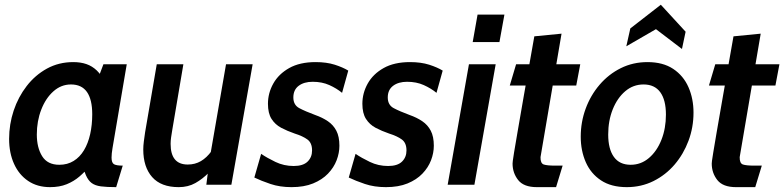

<svg xmlns="http://www.w3.org/2000/svg" viewBox="-20 -760 3227 790"><path d="M186 10Q133.5 10 95.8 -15.5Q58 -41 37.8 -85.8Q17.5 -130.5 17.5 -188.5Q17.5 -248.5 36.2 -304.8Q55 -361 89.8 -406Q124.5 -451 173.2 -477.8Q222 -504.5 281.5 -504.5Q312 -504.5 335.8 -496.2Q359.5 -488 378.5 -469.8Q397.5 -451.5 411.5 -421L371.5 -405.5L405.5 -495.5H501.5L443 -151Q439 -127.5 439 -111.5Q439 -90 449.2 -84.2Q459.5 -78.5 485 -78.5L458 10Q419 10 395 6.8Q371 3.5 357 -7Q343 -17.5 333.5 -39Q324 -60.5 313.5 -97L348.5 -76.5Q330 -53.5 307 -33.8Q284 -14 254.5 -2Q225 10 186 10ZM224 -82Q257.5 -82 283 -97.8Q308.5 -113.5 325.5 -141.8Q342.5 -170 351 -208Q359.5 -246 359.5 -290Q359.5 -350.5 337.8 -381.5Q316 -412.5 272 -412.5Q231.5 -412.5 199.8 -384.2Q168 -356 149.8 -309Q131.5 -262 131.5 -206.5Q131.5 -152.5 153.5 -117.2Q175.5 -82 224 -82Z M715.5 10Q642.5 10 606 -31.5Q569.5 -73 569.5 -145Q569.5 -160 571.8 -177.8Q574 -195.5 577 -215.5L625 -495.5H734.5L689 -226.5Q686 -209 684 -194.8Q682 -180.5 682 -168Q682 -83 752.5 -83Q782.5 -83 806.5 -97Q830.5 -111 850.5 -138.5L839.5 -50Q813.5 -23.5 783.8 -6.8Q754 10 715.5 10ZM829 0 841.5 -100.5 910 -495.5H1019.5L932 0Z M1179.5 10Q1131.5 10 1093 -3Q1054.5 -16 1026.5 -29.5L1054.5 -127Q1078.5 -110.5 1113.2 -93.8Q1148 -77 1188.5 -77Q1227 -77 1245.5 -95Q1264 -113 1264 -141Q1264 -172 1245 -186Q1226 -200 1192.5 -210.5Q1162 -221 1137 -234.2Q1112 -247.5 1097.2 -270.8Q1082.5 -294 1082.5 -333Q1082.5 -377 1104.5 -416.2Q1126.5 -455.5 1170 -480Q1213.5 -504.5 1278.5 -504.5Q1323.5 -504.5 1357.2 -493.8Q1391 -483 1413 -469.5L1387.5 -378Q1365 -396.5 1335 -410Q1305 -423.5 1266.5 -423.5Q1231 -423.5 1209 -407Q1187 -390.5 1187 -359Q1187 -328 1211.5 -315Q1236 -302 1276.5 -287Q1306.5 -276.5 1329 -261.2Q1351.5 -246 1364 -222Q1376.5 -198 1376.5 -160.5Q1376.5 -130.5 1365 -100.5Q1353.5 -70.5 1329.5 -45.5Q1305.5 -20.5 1268.2 -5.2Q1231 10 1179.5 10Z M1568 10Q1520 10 1481.5 -3Q1443 -16 1415 -29.5L1443 -127Q1467 -110.5 1501.8 -93.8Q1536.5 -77 1577 -77Q1615.5 -77 1634 -95Q1652.5 -113 1652.5 -141Q1652.5 -172 1633.5 -186Q1614.5 -200 1581 -210.5Q1550.5 -221 1525.5 -234.2Q1500.5 -247.5 1485.8 -270.8Q1471 -294 1471 -333Q1471 -377 1493 -416.2Q1515 -455.5 1558.5 -480Q1602 -504.5 1667 -504.5Q1712 -504.5 1745.8 -493.8Q1779.5 -483 1801.5 -469.5L1776 -378Q1753.5 -396.5 1723.5 -410Q1693.5 -423.5 1655 -423.5Q1619.5 -423.5 1597.5 -407Q1575.5 -390.5 1575.5 -359Q1575.5 -328 1600 -315Q1624.5 -302 1665 -287Q1695 -276.5 1717.5 -261.2Q1740 -246 1752.5 -222Q1765 -198 1765 -160.5Q1765 -130.5 1753.5 -100.5Q1742 -70.5 1718 -45.5Q1694 -20.5 1656.8 -5.2Q1619.5 10 1568 10Z M1822 0 1909.5 -495.5H2019.5L1932 0ZM1925 -587 1945 -700H2055.5L2035 -587Z M2189 10Q2135 10 2112 -19.2Q2089 -48.5 2089 -87Q2089 -90 2090 -98.5Q2091 -107 2095.2 -133Q2099.5 -159 2109 -214.2Q2118.5 -269.5 2135.2 -365.5Q2152 -461.5 2178.5 -610.5L2290.5 -621.5L2204 -113.5Q2203.5 -88 2217.2 -83.2Q2231 -78.5 2264 -78.5H2295L2268 10ZM2077.5 -408 2103.5 -495.5H2367.5L2351 -408Z M2559 10Q2495 10 2453 -17.8Q2411 -45.5 2390.2 -92.8Q2369.5 -140 2369.5 -197.5Q2369.5 -258 2389.8 -313Q2410 -368 2447 -411.2Q2484 -454.5 2534.2 -479.5Q2584.5 -504.5 2644 -504.5Q2708 -504.5 2750 -476.5Q2792 -448.5 2812.8 -401.2Q2833.5 -354 2833.5 -296.5Q2833.5 -236 2813 -181Q2792.5 -126 2755.8 -83Q2719 -40 2668.8 -15Q2618.5 10 2559 10ZM2575 -82Q2617.5 -82 2650.2 -110Q2683 -138 2701.5 -184.8Q2720 -231.5 2720 -288.5Q2720 -348.5 2696.8 -380.5Q2673.5 -412.5 2628 -412.5Q2585.5 -412.5 2552.8 -384.8Q2520 -357 2501.2 -310.2Q2482.5 -263.5 2482.5 -206.5Q2482.5 -147 2505.8 -114.5Q2529 -82 2575 -82ZM2557 -569.5 2573.5 -643 2699 -740.5 2801 -629.5 2786 -558.5 2679 -640Z M3008.5 10Q2954.5 10 2931.5 -19.2Q2908.5 -48.5 2908.5 -87Q2908.5 -90 2909.5 -98.5Q2910.5 -107 2914.8 -133Q2919 -159 2928.5 -214.2Q2938 -269.5 2954.8 -365.5Q2971.5 -461.5 2998 -610.5L3110 -621.5L3023.5 -113.5Q3023 -88 3036.8 -83.2Q3050.5 -78.5 3083.5 -78.5H3114.5L3087.5 10ZM2897 -408 2923 -495.5H3187L3170.5 -408Z"/></svg>

Font: Cabin SemiCondensedSemiBold
Style: Italic
Weight: 600
Width: 4
Italic angle: -10°
Designer: Pablo Impallari
Foundry: Pablo Impallari. http://www.impallari.com Igino Marini. http://www.ikern.com
Version: Version 3.001